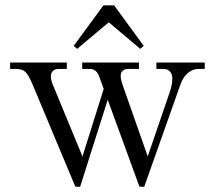

<svg xmlns="http://www.w3.org/2000/svg" viewBox="-20 -692 810 724"><path d="M752 -456.1V-432.1H729Q707.5 -432.1 689.2 -417.5Q670.9 -402.8 660.2 -373L523.9 12.2H505.9L386.2 -315.9L282.2 12.2H264.2L103 -373Q88.4 -408.2 76.4 -420.2Q64.5 -432.1 39.1 -432.1H18.1V-456.1H231.9V-432.1H201.2Q187 -432.1 179.4 -424.6Q171.9 -417 171.9 -403.8Q171.9 -391.1 178.2 -375L291 -102.1L371.1 -356.9L354 -403.8Q343.3 -432.1 319.8 -432.1H290V-456.1H503.9V-432.1H463.9Q452.1 -432.1 445.1 -426.8Q438 -421.4 436.5 -416Q435.1 -410.6 435.1 -404.8Q435.1 -392.6 442.9 -370.1L537.1 -102.1L619.1 -341.8Q629.9 -373 629.9 -396Q629.9 -411.6 621.3 -421.9Q612.8 -432.1 594.2 -432.1H569.8V-456.1ZM271 -507.8 257.8 -519 370.1 -671.9H410.2L522 -519L508.8 -507.8L390.1 -607.9Z"/></svg>

Font: Flanker Steampunk
Style: Regular
Weight: 400
Designer: Alexey Kryukov, Leonardo Di Lena
Foundry: Alexey Kryukov, Leonardo Di Lena
Version: 1.210